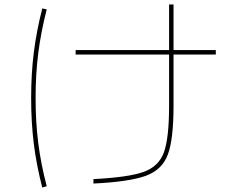

<svg xmlns="http://www.w3.org/2000/svg" viewBox="-20 -800 1040 863"><path d="M740 -325V-555H320V-575H740V-780H760V-575H950V-555H760V-325Q760 -174 734.5 -105.5Q709 -37 636 -10Q563 17 400 25V5Q558 -3 626 -27.5Q694 -52 717 -116Q740 -180 740 -325ZM170 -762 190 -758Q164 -656 152 -561.5Q140 -467 140 -360Q140 -251 152 -156.5Q164 -62 190 37L170 43Q144 -57 132 -153Q120 -249 120 -360Q120 -469 132 -564.5Q144 -660 170 -762Z"/></svg>

Font: Enso Thin
Style: Regular
Weight: 100
Designer: Coji Morishita
Foundry: UNDERFOREST DESIGN
Version: Version 1.000